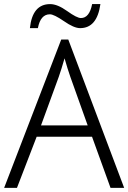

<svg xmlns="http://www.w3.org/2000/svg" viewBox="-20 -908 620 928"><path d="M514.2 0 424.8 -247.1H157.2L62 0H0L275.9 -716.8H310.1L580.1 0ZM403.8 -301.8 319.8 -537.1Q307.1 -573.2 292 -626Q276.4 -571.8 264.2 -537.1L178.2 -301.8ZM163.1 -772H124.5Q136.7 -888.2 222.2 -888.2Q257.8 -888.2 304.7 -854.5Q351.6 -820.8 371.1 -820.8Q412.1 -820.8 425.3 -888.2H465.3Q449.2 -772 367.2 -772Q337.4 -772 289.1 -805.7Q240.7 -838.9 221.2 -838.9Q175.8 -838.9 163.1 -772Z"/></svg>

Font: Droid Sans TV
Style: Regular
Weight: 300
Version: Version 1.00